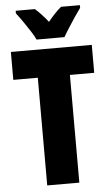

<svg xmlns="http://www.w3.org/2000/svg" viewBox="-61 -967 582 1007"><g transform="rotate(-5 230.0 -463.5)"><path d="M315 0H146V-567H17V-714H443V-567H315ZM157 -767Q149 -785 131 -813Q113 -841 93.5 -869Q74 -897 61 -913V-927H162Q177 -914 194 -896Q211 -878 230 -854Q270 -903 300 -927H399V-913Q385 -894 367 -867Q349 -840 332 -813.5Q315 -787 304 -767Z"/></g></svg>

Font: Noto Sans Sinhala ExtraCondensed Black
Style: Regular
Weight: 900
Width: 2
Designer: Jelle Bosma - Monotype Design Team
Foundry: Monotype Imaging Inc.
Version: Version 2.006; ttfautohint (v1.8.4.7-5d5b)